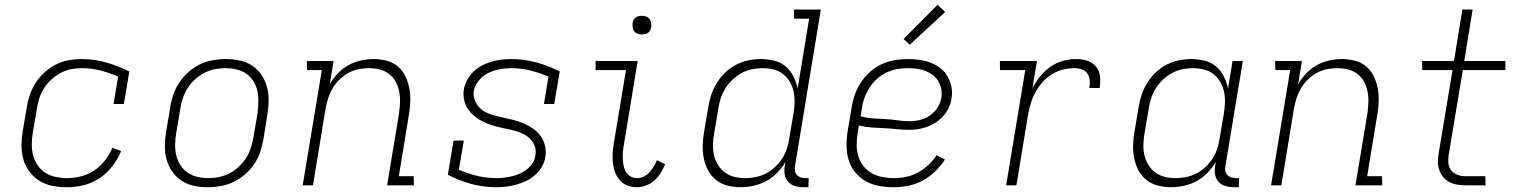

<svg xmlns="http://www.w3.org/2000/svg" viewBox="-20 -775 6340 803"><path d="M260 8Q230 8 200.5 2.5Q171 -3 146.5 -18Q122 -33 104.5 -55.5Q87 -78 78.5 -106Q70 -134 70 -164.5Q70 -195 75 -226L92 -326Q96 -352 105 -378.5Q114 -405 129.5 -429Q145 -453 166.5 -472.5Q188 -492 213.5 -505Q239 -518 266.5 -523Q294 -528 321 -528Q375 -528 425 -513.5Q475 -499 521 -476L498 -340H455L474 -455Q439 -470 401 -480Q363 -490 322 -490Q300 -490 277 -485.5Q254 -481 233.5 -470Q213 -459 195 -442.5Q177 -426 164 -405.5Q151 -385 144 -363Q137 -341 134 -319L117 -219Q113 -195 113 -170.5Q113 -146 119 -124Q125 -102 138 -83Q151 -64 170 -52Q189 -40 213 -35Q237 -30 261 -30Q290 -30 319 -37.5Q348 -45 374 -62Q400 -79 419 -104Q438 -129 450 -157L487 -143Q473 -110 450 -80Q427 -50 396 -29.5Q365 -9 330 -0.5Q295 8 260 8Z M849 8Q819 8 790.5 2Q762 -4 739 -19.5Q716 -35 700 -58Q684 -81 676.5 -108.5Q669 -136 669.5 -166Q670 -196 675 -226L692 -326Q696 -353 705 -379.5Q714 -406 730 -430Q746 -454 768 -473.5Q790 -493 815.5 -505.5Q841 -518 869 -523Q897 -528 924 -528Q954 -528 982.5 -522Q1011 -516 1034.5 -500.5Q1058 -485 1073.5 -462Q1089 -439 1096.5 -411.5Q1104 -384 1103.5 -354Q1103 -324 1098 -294L1082 -194Q1077 -167 1068.5 -140.5Q1060 -114 1044 -90Q1028 -66 1005.5 -46.5Q983 -27 957.5 -14.5Q932 -2 904 3Q876 8 849 8ZM851 -30Q873 -30 895.5 -34.5Q918 -39 939.5 -50Q961 -61 978.5 -77.5Q996 -94 1009 -114Q1022 -134 1029 -156Q1036 -178 1040 -201L1057 -301Q1060 -324 1060.5 -348Q1061 -372 1056.5 -394Q1052 -416 1040 -435Q1028 -454 1010 -466.5Q992 -479 969.5 -484.5Q947 -490 923 -490Q901 -490 878 -485.5Q855 -481 834 -470Q813 -459 795 -442.5Q777 -426 764.5 -406Q752 -386 744.5 -364Q737 -342 734 -319L717 -219Q713 -196 712.5 -172Q712 -148 717 -126Q722 -104 734 -85Q746 -66 764 -53.5Q782 -41 804.5 -35.5Q827 -30 851 -30Z M1246 0 1326 -482H1264L1263 -520H1375L1359 -422Q1373 -447 1393 -468Q1413 -489 1437.5 -502.5Q1462 -516 1489 -522Q1516 -528 1542 -528Q1570 -528 1597 -521Q1624 -514 1644 -497Q1664 -480 1675.5 -456Q1687 -432 1692 -405.5Q1697 -379 1696 -351Q1695 -323 1690 -294L1648 -38H1710L1711 0H1599L1649 -301Q1652 -324 1653 -347Q1654 -370 1649.5 -392Q1645 -414 1635 -433Q1625 -452 1607.5 -465.5Q1590 -479 1568 -484.5Q1546 -490 1523 -490Q1502 -490 1479.5 -485.5Q1457 -481 1437 -470Q1417 -459 1400 -442.5Q1383 -426 1371.5 -406.5Q1360 -387 1353 -366Q1346 -345 1342 -323L1289 0Z M2056 8Q2001 8 1950 -6Q1899 -20 1853 -44L1877 -187H1920L1899 -65Q1936 -49 1975.5 -39.5Q2015 -30 2057 -30Q2073 -30 2089 -32Q2105 -34 2122 -38Q2139 -42 2154.5 -49Q2170 -56 2184 -67Q2198 -78 2207.5 -93Q2217 -108 2219 -125Q2223 -145 2216.5 -163.5Q2210 -182 2196.5 -195Q2183 -208 2166 -216Q2149 -224 2130 -229Q2111 -234 2092.5 -237.5Q2074 -241 2055 -246Q2036 -251 2018.5 -258Q2001 -265 1985 -274.5Q1969 -284 1955.5 -297Q1942 -310 1932.5 -326.5Q1923 -343 1920 -362.5Q1917 -382 1920 -402Q1924 -422 1934.5 -441.5Q1945 -461 1961 -476Q1977 -491 1996 -501Q2015 -511 2035.5 -517Q2056 -523 2076.5 -525.5Q2097 -528 2118 -528Q2172 -528 2223 -514Q2274 -500 2321 -476L2298 -340H2255L2274 -455Q2238 -470 2199 -480Q2160 -490 2118 -490Q2103 -490 2086.5 -488Q2070 -486 2054.5 -482Q2039 -478 2023.5 -470.5Q2008 -463 1995.5 -452Q1983 -441 1974 -426.5Q1965 -412 1962 -396Q1958 -372 1968 -350.5Q1978 -329 1996 -315.5Q2014 -302 2036.5 -295.5Q2059 -289 2081.5 -284Q2104 -279 2126.5 -273.5Q2149 -268 2170 -259Q2191 -250 2209.5 -237Q2228 -224 2241 -206Q2254 -188 2259.5 -165.5Q2265 -143 2261 -119Q2258 -98 2246.5 -78Q2235 -58 2218 -43Q2201 -28 2181 -18.5Q2161 -9 2140 -3Q2119 3 2098 5.5Q2077 8 2056 8Z M2644 8Q2622 8 2603 0.5Q2584 -7 2571.5 -22Q2559 -37 2552 -56Q2545 -75 2543 -95.5Q2541 -116 2542.5 -137.5Q2544 -159 2548 -181L2598 -482H2471V-520H2647L2590 -174Q2587 -159 2585.5 -144Q2584 -129 2584.5 -114Q2585 -99 2587.5 -84.5Q2590 -70 2597 -57.5Q2604 -45 2616.5 -37.5Q2629 -30 2644 -30Q2658 -30 2672 -36.5Q2686 -43 2696 -54Q2706 -65 2714 -78Q2722 -91 2727 -105L2762 -88Q2754 -69 2743.5 -52Q2733 -35 2717.5 -21Q2702 -7 2682.5 0.5Q2663 8 2644 8ZM2665 -631Q2655 -631 2646.5 -634Q2638 -637 2632.5 -644Q2627 -651 2626 -660.5Q2625 -670 2626 -680Q2627 -686 2630 -692Q2633 -698 2639 -702Q2645 -706 2651.5 -707.5Q2658 -709 2664 -709Q2674 -709 2682.5 -706Q2691 -703 2696.5 -696Q2702 -689 2703.5 -679.5Q2705 -670 2703 -660Q2702 -654 2699 -648Q2696 -642 2690.5 -638Q2685 -634 2678 -632.5Q2671 -631 2665 -631Z M3077 8Q3049 8 3022 1Q2995 -6 2974.5 -22.5Q2954 -39 2941.5 -62.5Q2929 -86 2923.5 -113Q2918 -140 2919 -168.5Q2920 -197 2925 -226L2942 -326Q2946 -352 2954.5 -378Q2963 -404 2977.5 -427.5Q2992 -451 3012.5 -471Q3033 -491 3058 -504Q3083 -517 3109.5 -522.5Q3136 -528 3162 -528Q3191 -528 3218.5 -521Q3246 -514 3266 -497Q3286 -480 3298 -456Q3310 -432 3316 -405L3364 -697H3301V-735H3413L3305 -81Q3303 -71 3304.5 -61Q3306 -51 3312 -44Q3318 -37 3327.5 -33.5Q3337 -30 3348 -30H3362L3361 8H3341Q3322 8 3305 3Q3288 -2 3276.5 -14.5Q3265 -27 3262 -45Q3259 -63 3262 -81L3265 -98Q3251 -74 3230.5 -52.5Q3210 -31 3184.5 -17.5Q3159 -4 3131.5 2Q3104 8 3077 8ZM3097 -30Q3119 -30 3141 -34.5Q3163 -39 3183.5 -49.5Q3204 -60 3221.5 -76.5Q3239 -93 3251.5 -112.5Q3264 -132 3271 -153.5Q3278 -175 3281 -197L3298 -297Q3302 -320 3303 -344Q3304 -368 3299.5 -390Q3295 -412 3284 -431.5Q3273 -451 3256 -464.5Q3239 -478 3216.5 -484Q3194 -490 3170 -490Q3148 -490 3125.5 -485.5Q3103 -481 3082.5 -470Q3062 -459 3044 -442Q3026 -425 3013.5 -405Q3001 -385 2994 -363Q2987 -341 2984 -319L2967 -219Q2963 -196 2962 -172.5Q2961 -149 2966 -127Q2971 -105 2982.5 -86Q2994 -67 3011.5 -54Q3029 -41 3051 -35.5Q3073 -30 3097 -30Z M3717 8Q3686 8 3656 2.5Q3626 -3 3600.5 -17.5Q3575 -32 3556.5 -54.5Q3538 -77 3529.5 -105Q3521 -133 3520.5 -164Q3520 -195 3525 -226L3542 -326Q3546 -353 3555.5 -380Q3565 -407 3581 -431Q3597 -455 3619.5 -475Q3642 -495 3668.5 -507Q3695 -519 3722.5 -523.5Q3750 -528 3777 -528Q3802 -528 3826.5 -524.5Q3851 -521 3873 -512.5Q3895 -504 3913.5 -489.5Q3932 -475 3943.5 -454.5Q3955 -434 3959.5 -410Q3964 -386 3959 -361Q3955 -332 3937.5 -306Q3920 -280 3894 -263Q3868 -246 3839 -239Q3810 -232 3782 -232Q3755 -232 3729 -235Q3703 -238 3676 -239Q3649 -240 3623 -242Q3597 -244 3572 -250L3567 -219Q3563 -195 3563 -170Q3563 -145 3569.5 -122.5Q3576 -100 3590.5 -81.5Q3605 -63 3624.5 -51.5Q3644 -40 3668.5 -35Q3693 -30 3717 -30Q3743 -30 3768 -35Q3793 -40 3817 -52.5Q3841 -65 3861.5 -84Q3882 -103 3897 -126L3932 -108Q3915 -81 3890.5 -57.5Q3866 -34 3837.5 -19Q3809 -4 3778 2Q3747 8 3717 8ZM3784 -268Q3806 -268 3828 -273.5Q3850 -279 3869 -292Q3888 -305 3901 -325Q3914 -345 3917 -366Q3920 -385 3916.5 -403Q3913 -421 3904 -436Q3895 -451 3881 -461.5Q3867 -472 3850 -478.5Q3833 -485 3815 -487.5Q3797 -490 3778 -490Q3755 -490 3732 -486Q3709 -482 3687 -471.5Q3665 -461 3647 -444.5Q3629 -428 3616 -407.5Q3603 -387 3595 -364.5Q3587 -342 3584 -319L3579 -289Q3603 -282 3629 -280Q3655 -278 3681 -277Q3707 -276 3732.5 -272Q3758 -268 3784 -268ZM3785 -588 3759 -612 3901 -755 3933 -725Z M4188 0 4268 -482H4162V-520H4317L4298 -406Q4311 -432 4330 -455.5Q4349 -479 4373.5 -496Q4398 -513 4425.5 -520.5Q4453 -528 4481 -528Q4505 -528 4527.5 -521Q4550 -514 4564 -496.5Q4578 -479 4580.5 -455Q4583 -431 4579 -407H4536Q4539 -423 4537.5 -439Q4536 -455 4528 -467Q4520 -479 4505.5 -484.5Q4491 -490 4475 -490Q4450 -490 4425.5 -484Q4401 -478 4378.5 -464Q4356 -450 4338.5 -429.5Q4321 -409 4309 -386.5Q4297 -364 4290 -339.5Q4283 -315 4279 -291L4231 0Z M4877 8Q4849 8 4822 1Q4795 -6 4774.5 -22.5Q4754 -39 4741.5 -62.5Q4729 -86 4723.5 -113Q4718 -140 4719 -168.5Q4720 -197 4725 -226L4742 -326Q4746 -352 4754.5 -378Q4763 -404 4777.5 -427.5Q4792 -451 4812.5 -471Q4833 -491 4858 -504Q4883 -517 4909.5 -522.5Q4936 -528 4962 -528Q4991 -528 5018.5 -521Q5046 -514 5066 -497Q5086 -480 5098 -456Q5110 -432 5116 -405L5135 -520H5178L5105 -81Q5103 -71 5104.5 -61Q5106 -51 5112 -44Q5118 -37 5127.5 -33.5Q5137 -30 5148 -30H5162L5161 8H5141Q5122 8 5105 3Q5088 -2 5076.5 -14.5Q5065 -27 5062 -45Q5059 -63 5062 -81L5065 -98Q5051 -74 5030.5 -52.5Q5010 -31 4984.5 -17.5Q4959 -4 4931.5 2Q4904 8 4877 8ZM4897 -30Q4919 -30 4941 -34.5Q4963 -39 4983.5 -49.5Q5004 -60 5021.5 -76.5Q5039 -93 5051.5 -112.5Q5064 -132 5071 -153.5Q5078 -175 5081 -197L5098 -297Q5102 -320 5103 -344Q5104 -368 5099.5 -390Q5095 -412 5084 -431.5Q5073 -451 5056 -464.5Q5039 -478 5016.5 -484Q4994 -490 4970 -490Q4948 -490 4925.5 -485.5Q4903 -481 4882.5 -470Q4862 -459 4844 -442Q4826 -425 4813.5 -405Q4801 -385 4794 -363Q4787 -341 4784 -319L4767 -219Q4763 -196 4762 -172.5Q4761 -149 4766 -127Q4771 -105 4782.5 -86Q4794 -67 4811.5 -54Q4829 -41 4851 -35.5Q4873 -30 4897 -30Z M5296 0 5376 -482H5314L5313 -520H5425L5409 -422Q5423 -447 5443 -468Q5463 -489 5487.5 -502.5Q5512 -516 5539 -522Q5566 -528 5592 -528Q5620 -528 5647 -521Q5674 -514 5694 -497Q5714 -480 5725.5 -456Q5737 -432 5742 -405.5Q5747 -379 5746 -351Q5745 -323 5740 -294L5698 -38H5760L5761 0H5649L5699 -301Q5702 -324 5703 -347Q5704 -370 5699.5 -392Q5695 -414 5685 -433Q5675 -452 5657.5 -465.5Q5640 -479 5618 -484.5Q5596 -490 5573 -490Q5552 -490 5529.5 -485.5Q5507 -481 5487 -470Q5467 -459 5450 -442.5Q5433 -426 5421.5 -406.5Q5410 -387 5403 -366Q5396 -345 5392 -323L5339 0Z M6109 0Q6091 0 6073.5 -3Q6056 -6 6041 -14Q6026 -22 6015.5 -35Q6005 -48 5999.5 -64Q5994 -80 5994 -98Q5994 -116 5997 -134L6055 -482H5928V-520H6061L6096 -735H6139L6104 -520H6276V-482H6098L6039 -128Q6036 -110 6037.5 -93Q6039 -76 6049 -63Q6059 -50 6075 -44Q6091 -38 6109 -38H6192L6193 0Z"/></svg>

Font: Iosevka Etoile Extralight
Style: Italic
Weight: 200
Italic angle: -9°
Designer: Belleve Invis
Foundry: Belleve Invis
Version: Version 22.1.2; ttfautohint (v1.8.4)